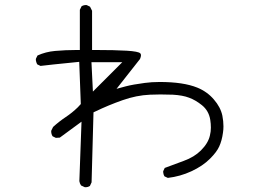

<svg xmlns="http://www.w3.org/2000/svg" viewBox="-20 -748 1040 782"><path d="M478 -494.6 358.4 -375 352.5 -494.6ZM327.1 14.6Q338.4 14.6 346.2 9.3L353 -5.4L360.8 -290.5L368.2 -293.9Q421.9 -319.8 478.8 -339.8Q535.6 -359.9 590.8 -362.3Q617.7 -363.3 633.3 -363.3Q664.1 -363.3 684.1 -362.3Q724.6 -359.9 750 -350.1Q775.9 -340.8 802.2 -319.8Q830.6 -296.9 836.4 -259.8Q838.9 -244.1 838.9 -228Q838.9 -211.9 835 -196.3Q828.1 -165 798.3 -135.3Q771.5 -108.4 728.5 -92.8Q689.5 -78.6 650.9 -64L645 -51.3Q644.5 -49.8 644.5 -48.6Q644.5 -47.4 644.8 -45.9Q645 -44.4 645.3 -42.7Q645.5 -41 646 -39.3Q646.5 -37.6 647 -35.6Q647.9 -32.7 649.9 -29.8L663.6 -23.4Q713.9 -29.3 759.3 -50.3Q805.7 -71.8 835.4 -101.6Q862.3 -128.4 872.6 -150.9Q883.8 -174.8 888.2 -208Q890.1 -220.7 890.1 -233.4Q890.1 -254.4 885.7 -276.9Q878.4 -311.5 851.1 -342.8Q824.2 -374.5 783.7 -391.1Q727.1 -414.1 630.4 -414.1Q597.2 -414.1 569.3 -410.2Q521 -403.8 492.7 -396.5L454.6 -386.2L550.3 -507.8Q554.2 -517.1 554.2 -522.7Q554.2 -528.3 551.3 -530.8Q543.5 -538.6 495.8 -541.5Q448.2 -544.4 368.2 -544.4H355V-704.1L346.7 -720.7L333.5 -727.1Q332 -727.5 331.1 -727.5Q319.8 -727.5 312 -722.2L305.2 -708V-544.4H292Q246.6 -544.4 204.1 -540.5Q166 -537.1 132.8 -522L126.5 -509.3Q126 -507.8 126 -506.1Q126 -504.4 126.2 -502Q126.5 -499.5 127.4 -496.6Q128.9 -490.7 131.8 -485.8L145 -479.5Q174.8 -483.4 302.7 -496.1L309.1 -324.2Q301.3 -315.4 296.9 -311Q273.9 -288.6 247.1 -270.8Q220.2 -252.9 196.3 -231L189 -216.3Q188.5 -214.8 188.5 -213.9Q188.5 -201.7 194.3 -192.9L207.5 -186.5L223.6 -187.5L312 -252.4L303.2 -10.3Q304.7 -0.5 310.1 7.3L324.7 14.2Q326.2 14.6 327.1 14.6Z"/></svg>

Font: NaikaiFont
Style: ExtraLight
Weight: 200
Version: Version 1.89